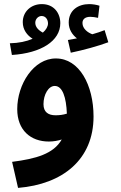

<svg xmlns="http://www.w3.org/2000/svg" viewBox="-20 -686 591 936"><path d="M38 -418C180 -427 274 -486 274 -573C274 -622 243 -666 184 -666C131 -666 91 -629 91 -578C91 -541 112 -514 139 -497C109 -484 72 -476 28 -475ZM325 -429C388 -442 460 -462 508 -480L490 -539C472 -532 452 -525 430 -519C408 -527 382 -546 382 -574C382 -592 395 -604 420 -604C432 -604 445 -602 458 -599L465 -658C451 -663 430 -666 415 -666C361 -666 315 -636 315 -576C315 -542 333 -516 355 -499C344 -497 330 -494 311 -491ZM152 -575C152 -593 166 -608 183 -608C203 -608 214 -590 214 -572C214 -557 205 -541 189 -527C168 -538 152 -554 152 -575ZM68 230C287 212 436 91 436 -118C436 -272 366 -401 253 -401C144 -402 64 -275 64 -154C64 -51 130 4 218 4C241 4 262 0 281 -6C241 64 156 88 39 103ZM192 -178C192 -225 216 -267 247 -267C285 -267 303 -211 306 -132C287 -126 269 -124 251 -124C216 -124 192 -139 192 -178Z"/></svg>

Font: Noto Sans Arabic UI Cn
Style: Bold
Weight: 700
Width: 3
Designer: Monotype Design Team, Nadine Chahine and Nizar Qandah
Foundry: Monotype Imaging Inc.
Version: Version 2.010